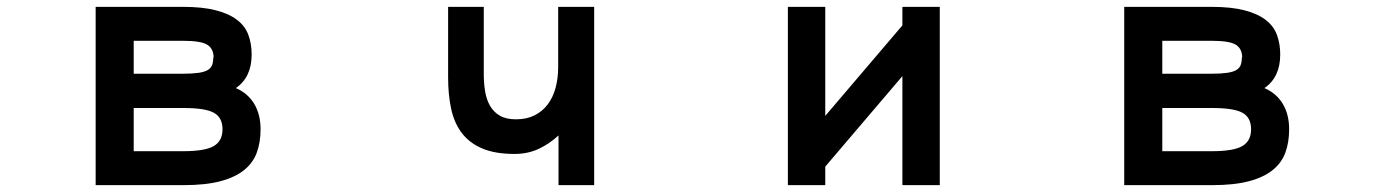

<svg xmlns="http://www.w3.org/2000/svg" viewBox="-20 -498 4040 560"><path d="M629 -121Q629 -155 604 -169Q579 -183 515 -183H370V-57H514Q578 -57 603.5 -72Q629 -87 629 -121ZM603 -330Q603 -356 584.5 -367.5Q566 -379 515 -379H370V-283H514Q541 -283 558.5 -285.5Q576 -288 585.5 -293.5Q595 -299 598.5 -308Q602 -317 602 -330ZM740 -121Q740 -83 729 -53Q718 -23 692 -2Q666 19 623 30.5Q580 42 515 42H259V-478H514Q571 -478 609.5 -468Q648 -458 671.5 -440Q695 -422 704.5 -396Q714 -370 714 -339Q714 -273 668 -241Q703 -226 721.5 -195Q740 -164 740 -121Z M1713 42H1609V-103Q1582 -78 1550.5 -63.5Q1519 -49 1481 -49Q1424 -49 1386.5 -65Q1349 -81 1327 -110Q1305 -139 1296 -180Q1287 -221 1287 -272V-478H1391V-282Q1391 -255 1395 -231Q1399 -207 1409.5 -189Q1420 -171 1438 -160.5Q1456 -150 1485 -150Q1516 -150 1539 -161.5Q1562 -173 1577.5 -193.5Q1593 -214 1600.5 -242Q1608 -270 1608 -303V-478H1713Z M2721 42H2612V-276L2387 -12V42H2278V-478H2387V-160L2612 -424V-478H2721Z M3629 -121Q3629 -155 3604 -169Q3579 -183 3515 -183H3370V-57H3514Q3578 -57 3603.5 -72Q3629 -87 3629 -121ZM3603 -330Q3603 -356 3584.5 -367.5Q3566 -379 3515 -379H3370V-283H3514Q3541 -283 3558.5 -285.5Q3576 -288 3585.5 -293.5Q3595 -299 3598.5 -308Q3602 -317 3602 -330ZM3740 -121Q3740 -83 3729 -53Q3718 -23 3692 -2Q3666 19 3623 30.5Q3580 42 3515 42H3259V-478H3514Q3571 -478 3609.5 -468Q3648 -458 3671.5 -440Q3695 -422 3704.5 -396Q3714 -370 3714 -339Q3714 -273 3668 -241Q3703 -226 3721.5 -195Q3740 -164 3740 -121Z"/></svg>

Font: NanumGothicCoding
Style: Bold
Weight: 700
Monospace: yes
Designer: Kwon Bruce; Nicolas Noh; Sung-woo Choi; Go-un Cha; Soo-hyun Park;
Foundry: NHN Corporation
Version: Version 2.000;PS 1;hotconv 1.0.49;makeotf.lib2.0.14853